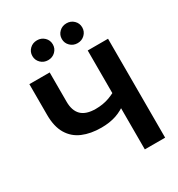

<svg xmlns="http://www.w3.org/2000/svg" viewBox="-217 -1084 1132 1223"><g transform="rotate(-30 349.5 -472.5)"><path d="M318.4 -257.8Q240.2 -257.8 181.6 -282.7Q123 -307.6 90.8 -361.6Q58.6 -415.5 58.6 -501.5V-727.5H208V-512.2Q208 -446.3 241.9 -412.8Q275.9 -379.4 346.7 -379.4Q400.4 -379.4 444.6 -395.3Q488.8 -411.1 521.5 -434.1V-326.2Q475.6 -290 427.5 -273.9Q379.4 -257.8 318.4 -257.8ZM487.8 0V-727.5H637.2V0ZM456.5 -799.8Q424.8 -799.8 403.1 -821Q381.3 -842.3 381.3 -872.6Q381.3 -903.3 403.1 -924.3Q424.8 -945.3 456.5 -945.3Q487.8 -945.3 509.5 -924.3Q531.2 -903.3 531.2 -872.6Q531.2 -842.3 509.5 -821Q487.8 -799.8 456.5 -799.8ZM239.7 -799.8Q208 -799.8 186.3 -821Q164.6 -842.3 164.6 -872.6Q164.6 -903.3 186.3 -924.3Q208 -945.3 239.7 -945.3Q271.5 -945.3 293.2 -924.3Q314.9 -903.3 314.9 -872.6Q314.9 -842.3 293.2 -821Q271.5 -799.8 239.7 -799.8Z"/></g></svg>

Font: Inter 20pt
Style: Bold
Weight: 700
Version: Version 4.001;git-66647c0bb